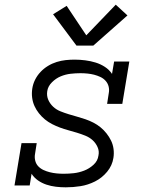

<svg xmlns="http://www.w3.org/2000/svg" viewBox="-20 -793 640 821"><path d="M261 8Q240 8 219 5.5Q198 3 178.5 -3.5Q159 -10 142.5 -21.5Q126 -33 115 -50L107 0H42L72 -181H137L130 -136Q127 -121 130.5 -106.5Q134 -92 143.5 -82Q153 -72 166 -66Q179 -60 193 -56.5Q207 -53 222 -51.5Q237 -50 252 -50Q274 -50 296 -52.5Q318 -55 340 -63.5Q362 -72 380 -88.5Q398 -105 401 -128Q405 -147 397 -164.5Q389 -182 375.5 -194Q362 -206 344.5 -213Q327 -220 309 -225.5Q291 -231 272.5 -236Q254 -241 236.5 -247.5Q219 -254 202.5 -262.5Q186 -271 172 -282.5Q158 -294 146.5 -308.5Q135 -323 127.5 -339.5Q120 -356 117.5 -375Q115 -394 118 -414Q121 -434 130 -452Q139 -470 153 -485Q167 -500 185 -511Q203 -522 222.5 -528Q242 -534 261 -536Q280 -538 299 -538Q322 -538 345 -535Q368 -532 389 -525.5Q410 -519 428.5 -507Q447 -495 459 -477L468 -530H533L503 -349H438L445 -394Q448 -409 444.5 -423Q441 -437 431.5 -447.5Q422 -458 409 -464Q396 -470 382.5 -473.5Q369 -477 354 -478.5Q339 -480 324 -480Q303 -480 281.5 -477.5Q260 -475 239.5 -466.5Q219 -458 202 -441Q185 -424 182 -403Q179 -383 186.5 -366Q194 -349 207.5 -336.5Q221 -324 238.5 -317Q256 -310 274 -304.5Q292 -299 310 -294Q328 -289 345.5 -283Q363 -277 379.5 -268.5Q396 -260 410 -248.5Q424 -237 435.5 -222.5Q447 -208 455 -191.5Q463 -175 465.5 -156Q468 -137 465 -118Q460 -85 438 -58.5Q416 -32 386 -17Q356 -2 324.5 3Q293 8 261 8ZM307 -598 207 -732 265 -768 349 -642 475 -773 525 -727 379 -598Z"/></svg>

Font: Iosevka Slab LtExObl
Style: Regular
Weight: 300
Width: 7
Italic angle: -9°
Monospace: yes
Designer: Belleve Invis
Foundry: Belleve Invis
Version: Version 11.1.0; ttfautohint (v1.8.3)